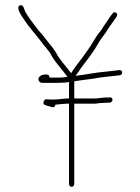

<svg xmlns="http://www.w3.org/2000/svg" viewBox="-20 -683 539 737"><path d="M236 -285H245V24C245 29.3 249.7 34 255 34C260.3 34 265 29.3 265 24V-285H341C347.7 -285 354 -285.7 360 -287C369.3 -287 384.1 -289 394 -289H402C406.8 -290.2 412 -294.3 412 -300C412 -305 407.5 -310.4 402 -309H393C374.9 -309 358.8 -305 341 -305H265V-371C295.3 -376 332 -379.2 361 -385C387 -388.7 415.3 -390.9 440 -394C452.7 -396.5 451.9 -415.4 438 -414C421.1 -412.1 404.5 -409.4 386 -408C348.5 -405.1 308.7 -396.3 270 -392C272.7 -395.3 275.3 -399 278 -403C289.8 -421.5 310.2 -447.2 322 -463L334 -480C345.3 -495 353.4 -511.1 364 -528C368.5 -535.9 387.7 -558.4 391 -566C402 -584.3 416.7 -602 428 -620C435.9 -630.6 418.7 -643.1 412 -631C406 -624 401.2 -617.3 396 -609L384 -591C373.2 -577.1 374.2 -573.9 362 -559C343.6 -536.9 334.1 -513.8 317 -491L305 -474C287.8 -449.4 268.6 -428 253 -402C235.6 -426.3 209.1 -452.9 195 -481L183 -499C174.3 -508.9 163.2 -523.1 155 -534L141 -552C135.7 -557.3 131.2 -562.3 127.5 -567C111.2 -587.8 91.6 -612.9 77.5 -637C72.2 -646.1 70.7 -667.7 56.5 -662.5C38.4 -655.8 64.8 -618.5 71 -610C91.7 -577.4 116.4 -552.2 139 -522C150.5 -504.8 167.6 -489.7 177 -471C193.5 -441.3 220 -414.6 239 -388C228.3 -386.5 216.2 -385 205 -385H169L170 -387C170 -392.3 165.3 -397 160 -397H152C144 -397 137 -394 131 -388C122.4 -378 131.1 -365 142 -365H205C212.3 -365 220.3 -365.3 229 -366L245 -368V-305H235C218.2 -304 202.7 -301 189 -301H173C168.3 -301 163 -301.3 157 -302C153 -302 149.8 -298.8 147.5 -292.5C142.6 -279.3 159 -278.3 169 -275L179 -272C185 -270 189.3 -272 192 -278V-281C206.8 -282.9 217.9 -283.9 236 -285Z"/></svg>

Font: HoneyBee
Style: UltLit
Weight: 100
Foundry: Cannot Into Space Fonts
Version: Version 0.89